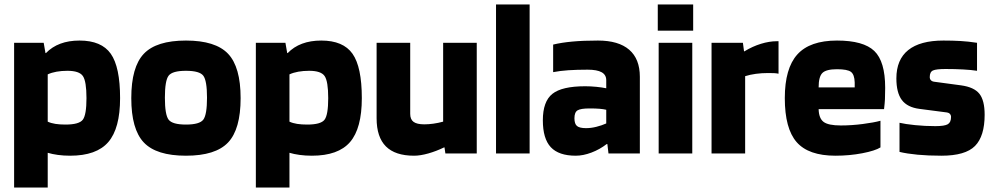

<svg xmlns="http://www.w3.org/2000/svg" viewBox="-20 -685 4437 857"><path d="M193 152H43V-494H175L183 -448H185Q212 -476 249.5 -490Q287 -504 335 -504Q433 -504 474.5 -445Q516 -386 516 -247Q516 -112 463.5 -51Q411 10 293 10Q264 10 238.5 6.5Q213 3 193 -3ZM366 -247Q366 -322 350 -345.5Q334 -369 281 -369Q255 -369 232.5 -365Q210 -361 193 -353V-142Q208 -135 227.5 -132Q247 -129 272 -129Q333 -129 349.5 -150.5Q366 -172 366 -247Z M1054 -247Q1054 -108 998 -49Q942 10 810 10Q678 10 622 -49Q566 -108 566 -247Q566 -386 622 -445Q678 -504 810 -504Q942 -504 998 -445Q1054 -386 1054 -247ZM716 -249Q716 -173 732.5 -151Q749 -129 810 -129Q871 -129 887.5 -151Q904 -173 904 -249Q904 -325 887.5 -347Q871 -369 810 -369Q749 -369 732.5 -347Q716 -325 716 -249Z M1272 152H1122V-494H1254L1262 -448H1264Q1291 -476 1328.5 -490Q1366 -504 1414 -504Q1512 -504 1553.5 -445Q1595 -386 1595 -247Q1595 -112 1542.5 -51Q1490 10 1372 10Q1343 10 1317.5 6.5Q1292 3 1272 -3ZM1445 -247Q1445 -322 1429 -345.5Q1413 -369 1360 -369Q1334 -369 1311.5 -365Q1289 -361 1272 -353V-142Q1287 -135 1306.5 -132Q1326 -129 1351 -129Q1412 -129 1428.5 -150.5Q1445 -172 1445 -247Z M1828 10Q1744 10 1702.5 -31.5Q1661 -73 1661 -157V-494H1811V-177Q1811 -152 1826 -141Q1841 -130 1874 -130Q1893 -130 1914.5 -133Q1936 -136 1958 -142V-494H2108V0H1968L1964 -27H1962Q1927 -10 1891.5 0Q1856 10 1828 10Z M2344 -665V0H2194V-665Z M2550 10Q2474 10 2438.5 -28Q2403 -66 2403 -148Q2403 -232 2445.5 -266Q2488 -300 2592 -300Q2616 -300 2641.5 -297.5Q2667 -295 2686 -291V-327Q2686 -351 2665.5 -362.5Q2645 -374 2603 -374Q2555 -374 2517.5 -371.5Q2480 -369 2449 -363V-486Q2486 -495 2535 -499.5Q2584 -504 2649 -504Q2741 -504 2788.5 -463Q2836 -422 2836 -342V0H2696L2691 -42H2688Q2657 -18 2620 -4Q2583 10 2550 10ZM2612 -201Q2572 -201 2558 -192.5Q2544 -184 2544 -157Q2544 -132 2555.5 -122.5Q2567 -113 2596 -113Q2618 -113 2642 -119Q2666 -125 2686 -134V-195Q2674 -198 2656 -199.5Q2638 -201 2612 -201Z M3074 -548H2916V-665H3074ZM3070 0H2920V-494H3070Z M3306 0H3156V-494H3296L3301 -456H3303Q3339 -478 3376.5 -489.5Q3414 -501 3447 -501H3455V-356Q3446 -358 3435.5 -358.5Q3425 -359 3409 -359Q3380 -359 3354 -355.5Q3328 -352 3306 -345Z M3910 -146V-27Q3886 -12 3829 -1Q3772 10 3709 10Q3589 10 3536 -50.5Q3483 -111 3483 -247Q3483 -380 3539 -442Q3595 -504 3716 -504Q3834 -504 3882.5 -457.5Q3931 -411 3931 -293Q3931 -261 3930 -242Q3929 -223 3926 -198H3634Q3635 -157 3656 -141Q3677 -125 3733 -125Q3781 -125 3831 -131.5Q3881 -138 3910 -146ZM3716 -376Q3668 -376 3651 -359.5Q3634 -343 3634 -295H3795V-317Q3794 -352 3778.5 -364Q3763 -376 3716 -376Z M4201 -377Q4159 -377 4144.5 -370.5Q4130 -364 4130 -341Q4130 -332 4135.5 -326.5Q4141 -321 4151 -320L4270 -304Q4328 -296 4351.5 -266.5Q4375 -237 4375 -173Q4375 -77 4332 -33.5Q4289 10 4182 10Q4123 10 4075.5 5.5Q4028 1 3995 -7V-137Q4020 -131 4064.5 -126.5Q4109 -122 4155 -122Q4196 -122 4210.5 -130.5Q4225 -139 4225 -163Q4225 -171 4220 -176.5Q4215 -182 4207 -183L4084 -199Q4030 -206 4005.5 -238.5Q3981 -271 3981 -335Q3981 -419 4034 -461.5Q4087 -504 4191 -504Q4232 -504 4267 -502Q4302 -500 4341 -494V-369Q4316 -373 4279 -375Q4242 -377 4201 -377Z"/></svg>

Font: Blinker
Style: Bold
Weight: 700
Designer: Juergen Huber
Foundry: supertype
Version: Version 1.015;PS 1.15;hotconv 1.0.88;makeotf.lib2.5.647800; 